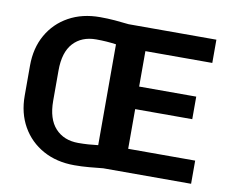

<svg xmlns="http://www.w3.org/2000/svg" viewBox="-79 -823 1125 933"><g transform="rotate(10 483.5 -356.0)"><path d="M342.3 -720.7Q379.4 -720.7 415.5 -717.8Q451.7 -714.8 484.4 -710.9H917.5V-596.2H587.4V-421.4H869.1V-310.1H587.4V-114.3H918V0H484.4Q451.7 3.4 416 6.6Q380.4 9.8 343.3 9.8Q255.4 9.8 188.7 -27.1Q122.1 -64 84.7 -129.6Q47.4 -195.3 47.4 -281.2V-429.7Q47.4 -516.1 84.5 -581.5Q121.6 -647 188 -683.8Q254.4 -720.7 342.3 -720.7ZM188 -281.2Q188 -191.4 230 -145.8Q272 -100.1 343.3 -100.1Q368.7 -100.1 393.3 -101.8Q418 -103.5 440.9 -106.4V-604Q417.5 -607.4 392.8 -609.1Q368.2 -610.8 342.3 -610.8Q271 -610.8 229.5 -565.7Q188 -520.5 188 -430.7Z"/></g></svg>

Font: Vazirmatn RD FD
Style: Bold
Weight: 700
Designer: Saber Rastikerdar
Foundry: Saber Rastikerdar
Version: Version 33.003